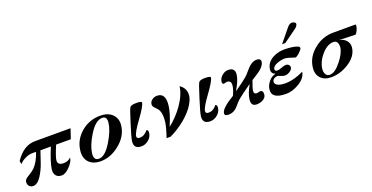

<svg xmlns="http://www.w3.org/2000/svg" viewBox="-27 -1441 4239 2185"><g transform="rotate(-20 2092.0 -348.0)"><path d="M730 -454 690 -335H512Q486 -274 471.5 -232.5Q457 -191 454 -169Q446 -107 521 -107Q576 -107 611 -143L610 -137Q604 -92 553 -39Q499 17 456 17Q408 17 385.5 -11.5Q363 -40 369 -89Q380 -169 448 -335H322L278 -205Q262 -157 243.5 -119.5Q225 -82 207 -54Q159 19 109 19Q77 19 59.5 -2Q42 -23 46 -55Q49 -82 89 -105Q147 -139 176 -168Q233 -226 269 -336H222Q182 -336 138 -315Q94 -294 65 -262L58 -301Q160 -454 298 -454Z M1282 -284Q1267 -162 1157 -72Q1048 17 926 17Q881 17 845 3.5Q809 -10 785.5 -35Q762 -60 751.5 -96Q741 -132 747 -177Q762 -305 865 -391Q963 -473 1095 -473Q1185 -473 1237 -424Q1293 -371 1282 -284ZM1157 -363Q1166 -442 1109 -442Q1026 -442 945 -309Q874 -193 862 -101Q853 -17 916 -17Q993 -17 1074 -154Q1145 -272 1157 -363Z M1552 -97Q1546 -49 1506 -17Q1467 16 1419 16Q1325 16 1337 -77Q1339 -94 1352 -142.5Q1365 -191 1391 -272Q1442 -438 1455 -450Q1473 -468 1528 -468Q1596 -468 1595 -450Q1589 -408 1497 -282Q1406 -159 1400 -113Q1397 -83 1435 -83Q1492 -83 1534 -138Q1557 -135 1552 -97Z M2125 -338Q2122 -314 2110 -286Q2075 -203 1986 -121Q1911 -52 1816 1Q1770 26 1767 26H1718Q1738 -31 1749.5 -74.5Q1761 -118 1766 -150Q1777 -243 1755 -291Q1750 -303 1739 -317Q1728 -331 1711 -347Q1686 -369 1689 -395Q1693 -427 1720 -446Q1747 -465 1780 -465Q1885 -465 1866 -311Q1861 -268 1843.5 -211.5Q1826 -155 1795 -83Q1891 -157 1965 -261Q2048 -379 2059 -479Q2135 -431 2125 -338Z M2386 -97Q2380 -49 2340 -17Q2301 16 2253 16Q2159 16 2171 -77Q2173 -94 2186 -142.5Q2199 -191 2225 -272Q2276 -438 2289 -450Q2307 -468 2362 -468Q2430 -468 2429 -450Q2423 -408 2331 -282Q2240 -159 2234 -113Q2231 -83 2269 -83Q2326 -83 2368 -138Q2391 -135 2386 -97Z M3032 -418Q3026 -375 2964 -327Q2954 -319 2929.5 -303Q2905 -287 2863 -261Q2846 -217 2837.5 -189Q2829 -161 2827 -148Q2821 -103 2861 -103Q2868 -103 2880 -107.5Q2892 -112 2898 -112Q2939 -112 2933 -58Q2929 -23 2888 -1Q2852 16 2815 16Q2745 16 2756 -67Q2763 -131 2818 -231L2717 -158Q2685 -135 2661 -115Q2637 -95 2622 -78L2585 -36Q2574 -23 2562.5 -14Q2551 -5 2540 0Q2511 16 2472 16Q2424 16 2429 -17Q2435 -74 2592 -168Q2608 -201 2616.5 -228Q2625 -255 2628 -277Q2636 -342 2581 -342Q2575 -342 2562.5 -337.5Q2550 -333 2543 -333Q2523 -333 2526 -366Q2532 -406 2566 -434Q2600 -464 2640 -464Q2726 -464 2715 -378Q2706 -312 2643 -205L2743 -277Q2803 -321 2833 -357Q2857 -385 2873 -402.5Q2889 -420 2899 -428Q2942 -463 2984 -463Q3038 -463 3032 -418Z M3550 -691Q3547 -666 3517 -644L3358 -529H3319L3446 -684Q3476 -722 3505 -722Q3521 -722 3534 -714Q3552 -705 3550 -691ZM3500 -417Q3499 -402 3462 -367Q3427 -335 3410 -335Q3321 -366 3293 -366Q3246 -366 3204 -350Q3144 -329 3139 -293Q3136 -266 3168 -266Q3187 -266 3220 -279Q3240 -287 3254.5 -290Q3269 -293 3279 -293Q3298 -293 3311.5 -279.5Q3325 -266 3323 -248Q3320 -221 3287 -201Q3260 -183 3230 -183Q3209 -183 3181 -195Q3154 -207 3145 -207Q3125 -207 3106 -196Q3084 -182 3082 -162Q3078 -127 3123 -110Q3156 -98 3200 -98Q3309 -98 3427 -157Q3416 -81 3327 -29Q3248 18 3170 18Q2994 18 3008 -95Q3014 -144 3050 -186Q3084 -228 3134 -239Q3085 -257 3091 -306Q3101 -385 3176 -428Q3240 -465 3323 -465Q3349 -465 3374.5 -463Q3400 -461 3424 -457Q3503 -444 3500 -417Z M4184 -434Q4183 -423 4179 -411.5Q4175 -400 4170 -387Q4163 -373 4156.5 -362.5Q4150 -352 4142 -345L3943 -352Q3996 -343 4026 -310Q4060 -273 4054 -222Q4042 -118 3928 -47Q3827 16 3718 16Q3637 16 3592 -32Q3546 -81 3557 -161Q3572 -286 3681 -372Q3782 -454 3912 -454H4182Q4185 -445 4184 -434ZM3929 -266Q3933 -298 3922 -325Q3910 -353 3875 -353Q3799 -353 3727 -268Q3662 -191 3653 -110Q3648 -75 3662 -47Q3677 -16 3712 -16Q3775 -16 3850 -111Q3920 -199 3929 -266Z"/></g></svg>

Font: DG Didot
Style: Bold Italic
Weight: 700
Designer: David Gatwood, Takis Katsoulidis, and George D. Matthiopoulos
Foundry: David Gatwood
Version: Version 1.0